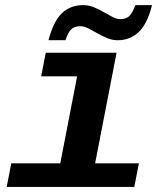

<svg xmlns="http://www.w3.org/2000/svg" viewBox="-20 -736 640 756"><path d="M354.5 -92.8H526.9L508.8 0H6.3L24.4 -92.8H217.3L283.7 -435.5H142.1L160.2 -528.3H439ZM442.9 -577.6Q421.4 -577.6 401.4 -586.2Q381.3 -594.7 362.8 -605.2Q344.2 -615.7 327.6 -624.3Q311 -632.8 296.4 -632.8Q272.9 -632.8 260 -620.1Q247.1 -607.4 237.8 -577.6H170.9Q190.4 -652.3 223.9 -684.1Q257.3 -715.8 307.6 -715.8Q329.6 -715.8 350.1 -707.3Q370.6 -698.7 388.9 -688.2Q407.2 -677.7 423.3 -669.2Q439.5 -660.6 453.6 -660.6Q478 -660.6 490.5 -674.3Q502.9 -688 512.7 -715.8H578.6Q560.5 -642.6 526.4 -610.1Q492.2 -577.6 442.9 -577.6Z"/></svg>

Font: Cousine
Style: Bold Italic
Weight: 700
Italic angle: -12°
Monospace: yes
Designer: Steve Matteson
Foundry: Ascender Corporation
Version: Version 1.20